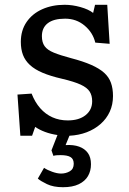

<svg xmlns="http://www.w3.org/2000/svg" viewBox="-20 -553 540 802"><path d="M243 229Q203 229 176 216Q149 203 138 193L164 148Q177 157 198 164.5Q219 172 235 172Q255 172 271.5 162.5Q288 153 288 131Q288 111 274.5 103Q261 95 233 95Q223 95 216.5 95.5Q210 96 203 98L195 75L220 11Q192 7 168 -2Q144 -11 127 -23L114 14H65L53 -158L112 -162Q126 -126 148 -101Q170 -76 199 -63Q228 -50 263 -50Q310 -50 337.5 -72Q365 -94 365 -130Q365 -154 354.5 -170.5Q344 -187 317 -199.5Q290 -212 239 -224Q191 -235 158 -249Q125 -263 105 -281.5Q85 -300 76 -323.5Q67 -347 67 -378Q67 -426 91 -461Q115 -496 156.5 -514.5Q198 -533 250 -533Q282 -533 316 -523.5Q350 -514 369 -499L377 -533H428L438 -370L378 -375Q368 -417 333.5 -446Q299 -475 252 -475Q204 -475 179.5 -456Q155 -437 155 -402Q155 -376 166.5 -360Q178 -344 205 -333Q232 -322 277 -310Q327 -297 361 -282Q395 -267 415 -249Q435 -231 443.5 -207Q452 -183 452 -152Q452 -116 438.5 -86.5Q425 -57 400 -35Q375 -13 342 -0.5Q309 12 270 14L254 53Q287 51 310.5 59.5Q334 68 347 86Q360 104 360 133Q360 161 347.5 182.5Q335 204 309 216.5Q283 229 243 229Z"/></svg>

Font: Literata Variable Black
Style: Regular
Weight: 900
Designer: Latin by Veronika Burian and Jose Scaglione. Greek by Irene Vlachou. Cyrillic by Vera Evstafieva.
Foundry: TypeTogether
Version: Version 3.021